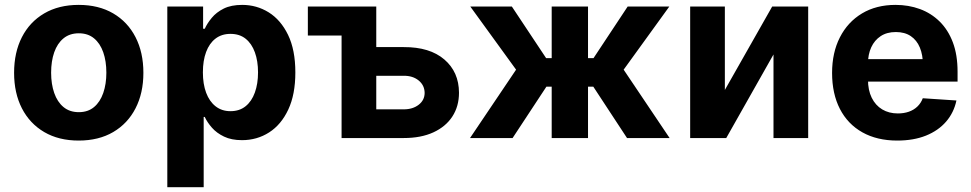

<svg xmlns="http://www.w3.org/2000/svg" viewBox="-20 -573 4031 797"><path d="M306.6 10.5Q223.8 10.5 163.6 -24.8Q103.4 -60.1 70.9 -123.4Q38.5 -186.7 38.5 -270.7Q38.5 -355.3 70.9 -418.7Q103.4 -482.1 163.6 -517.4Q223.8 -552.7 306.6 -552.7Q389.6 -552.7 449.9 -517.4Q510.1 -482.1 542.6 -418.7Q575.2 -355.3 575.2 -270.7Q575.2 -186.7 542.6 -123.4Q510.1 -60.1 449.9 -24.8Q389.6 10.5 306.6 10.5ZM307.2 -107.4Q345.1 -107.4 370.4 -128.6Q395.7 -149.8 408.6 -187Q421.5 -224.1 421.5 -271.3Q421.5 -319.1 408.6 -356Q395.7 -392.8 370.4 -413.8Q345.1 -434.8 307.2 -434.8Q269.2 -434.8 243.6 -413.8Q218 -392.8 205.1 -356Q192.2 -319.1 192.2 -271.3Q192.2 -224.1 205.1 -187Q218 -149.8 243.6 -128.6Q269.2 -107.4 307.2 -107.4Z M674.5 204.1V-545.9H823.1V-453.7H830Q840.1 -476.1 859.1 -499Q878 -522 908.8 -537.4Q939.6 -552.7 985.3 -552.7Q1045.3 -552.7 1095.4 -521.7Q1145.4 -490.6 1175.7 -428.3Q1206 -365.9 1206 -272.1Q1206 -181 1176.7 -118.3Q1147.4 -55.6 1097.2 -23.4Q1047 8.8 984.5 8.8Q940.7 8.8 910 -6Q879.3 -20.7 859.9 -42.8Q840.4 -64.9 830 -87.5H825.5V204.1ZM936.8 -111.5Q974.1 -111.5 999.5 -132Q1024.8 -152.4 1037.9 -188.8Q1051.1 -225.2 1051.1 -272.5Q1051.1 -319.8 1038 -355.8Q1025 -391.8 999.8 -412.1Q974.5 -432.4 936.8 -432.4Q900.2 -432.4 874.6 -412.8Q849 -393.2 835.6 -357.3Q822.2 -321.4 822.2 -272.5Q822.2 -224.1 835.7 -188Q849.2 -151.9 874.9 -131.7Q900.6 -111.5 936.8 -111.5Z M1397.9 -545.9V-425.6H1257.9V-545.9ZM1492.5 -377.5H1655.8Q1764.1 -378 1824.5 -326.1Q1885 -274.2 1885.3 -188.1Q1885.3 -131.9 1857.9 -89.6Q1830.5 -47.4 1779.2 -23.7Q1727.9 0 1655.8 0H1397.9V-545.9H1541.9V-119.1H1655.8Q1693.4 -119.1 1717.9 -138.1Q1742.4 -157 1742.7 -187.1Q1742.4 -218.8 1717.9 -238.9Q1693.4 -258.9 1655.8 -258.4H1492.5Z M1931.1 0 2122.3 -283.8 1932.2 -545.9H2104.7L2246.9 -331.8H2270.1V-545.9H2420.9V-331.8H2443.8L2585.5 -545.9H2758.4L2568.8 -283.8L2759.6 0H2582.8L2442.8 -213.3H2420.9V0H2270.1V-213.3H2248.2L2107.8 0Z M2988.9 -199.6 3185.4 -545.9H3334.8V0H3190.8V-346.9L2994.7 0H2844.9V-545.9H2988.9Z M3704.7 10.5Q3620.8 10.5 3559.9 -23.6Q3499 -57.7 3466.5 -120.8Q3434 -183.9 3434 -270.3Q3434 -354.6 3466.5 -418.1Q3498.9 -481.6 3558.1 -517.2Q3617.3 -552.7 3697.5 -552.7Q3751.7 -552.7 3798.5 -535.5Q3845.3 -518.3 3880.5 -483.7Q3915.6 -449.2 3935.3 -397.3Q3954.9 -345.3 3954.9 -275.6V-234.2H3494.1V-327.5H3881.6L3811.1 -303.1Q3811.1 -344.9 3798.4 -375.5Q3785.7 -406.2 3760.7 -423.1Q3735.7 -440 3698.6 -440Q3661.5 -440 3635.7 -423Q3610 -406 3596.5 -376.5Q3583 -347.1 3583 -309V-243Q3583 -198.8 3598.5 -167.3Q3614 -135.7 3642 -118.9Q3670 -102.1 3707 -102.1Q3732.1 -102.1 3752.7 -109.3Q3773.2 -116.5 3788.1 -130.7Q3802.9 -144.8 3810.5 -165.2L3950.2 -155.9Q3939.6 -105.5 3907.2 -68Q3874.8 -30.6 3823.5 -10Q3772.2 10.5 3704.7 10.5Z"/></svg>

Font: Inter V
Style: 
Weight: 400
Designer: Rasmus Andersson
Foundry: rsms
Version: Version 4.000;git-a3f224843